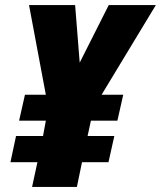

<svg xmlns="http://www.w3.org/2000/svg" viewBox="-20 -734 632 754"><path d="M282 0 302 -97H406L429 -200H324L337 -260H441L464 -362H379L592 -714H407L293 -488L275 -714H94L160 -362H78L55 -260H160L149 -200H43L21 -97H127L106 0Z"/></svg>

Font: Noto Sans Display SemiCondensed Black
Style: Italic
Weight: 900
Width: 4
Designer: Monotype Design team
Foundry: Monotype Imaging Inc.
Version: 1.000